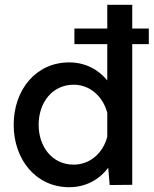

<svg xmlns="http://www.w3.org/2000/svg" viewBox="-20 -770 641 800"><path d="M600 -586V-651H531V-750H427V-651H290V-586H427V-435C389 -481 335 -510 268 -510C130 -510 37 -396 37 -250C37 -105 130 10 268 10C337 10 393 -21 431 -71L437 1L531 0V-586ZM287 -84C198 -84 141 -158 141 -250C141 -343 198 -417 287 -417C355 -417 409 -368 427 -300V-200C409 -132 355 -84 287 -84Z"/></svg>

Font: Oakes Medium
Style: Regular
Weight: 500
Designer: Samuel Oakes
Foundry: Samuel Oakes
Version: Version 1.003;PS 001.003;hotconv 1.0.88;makeotf.lib2.5.64775